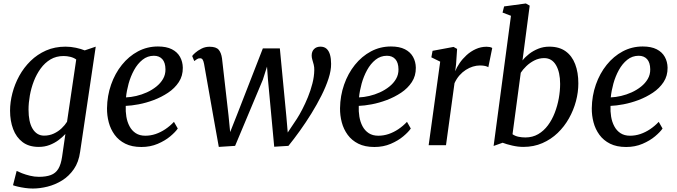

<svg xmlns="http://www.w3.org/2000/svg" viewBox="-20 -837 3904 1107"><path d="M442 38Q434 97.5 405.8 138.2Q377.5 179 337.8 203.5Q298 228 254 239Q210 250 169.5 250Q147.5 250 124.8 246.8Q102 243.5 83.5 239.2Q65 235 55 231L76 148.5Q86.5 154 107 162Q127.5 170 153 176.2Q178.5 182.5 204.5 182.5Q245.5 182.5 273 172.2Q300.5 162 316 136.8Q331.5 111.5 338 66.5L357 -64.5Q340 -46 317.2 -29Q294.5 -12 265.8 -1Q237 10 203.5 10Q146.5 10 110 -17.8Q73.5 -45.5 55.8 -92.8Q38 -140 38 -199Q38 -248 51.5 -300Q65 -352 91.2 -399.8Q117.5 -447.5 156.2 -485.5Q195 -523.5 245.5 -545.8Q296 -568 358 -568Q388 -568 418 -561.5Q448 -555 468.5 -546.5L532 -568ZM419.5 -494Q405 -504.5 385.8 -509.2Q366.5 -514 346.5 -514Q304 -514 271.2 -494.5Q238.5 -475 214.5 -442Q190.5 -409 175 -368.8Q159.5 -328.5 152 -286Q144.5 -243.5 144.5 -205Q144.5 -170 150.2 -142.2Q156 -114.5 167.8 -95Q179.5 -75.5 196.2 -65.2Q213 -55 234 -55Q264.5 -55 290 -66.8Q315.5 -78.5 335 -97Q354.5 -115.5 366.5 -135Z M1005 -96Q991.5 -76 961.8 -51Q932 -26 889.5 -7.8Q847 10.5 795 10.5Q740.5 10.5 702.5 -8.5Q664.5 -27.5 641 -59.8Q617.5 -92 607 -131.8Q596.5 -171.5 597 -213Q598 -285 620.5 -349.2Q643 -413.5 682.8 -463Q722.5 -512.5 775.5 -540.8Q828.5 -569 890.5 -569Q939.5 -569 971 -553Q1002.5 -537 1018 -509Q1033.5 -481 1034 -446.5Q1034.5 -399.5 1011 -363.8Q987.5 -328 949.2 -302.5Q911 -277 866.5 -260.2Q822 -243.5 779.2 -235.5Q736.5 -227.5 705 -226.5Q703.5 -195 708.5 -164.5Q713.5 -134 726.8 -109Q740 -84 762.5 -69.2Q785 -54.5 817.5 -54.5Q848 -54.5 877 -64.2Q906 -74 933 -92Q960 -110 983 -134.5ZM867.5 -515.5Q830.5 -515.5 801.8 -492.5Q773 -469.5 753 -433Q733 -396.5 721.5 -354.8Q710 -313 706.5 -275.5Q734.5 -276.5 765.8 -283.8Q797 -291 826.8 -304.5Q856.5 -318 881 -337.5Q905.5 -357 920 -382Q934.5 -407 934 -437.5Q933.5 -476.5 915.8 -496Q898 -515.5 867.5 -515.5Z M1241.5 10 1210.5 -163 1156.5 -469Q1153 -486.5 1148 -493.8Q1143 -501 1134 -501Q1123.5 -501.5 1115.8 -496Q1108 -490.5 1100 -485L1088 -514Q1091.5 -520 1105.5 -532.5Q1119.5 -545 1141 -556.2Q1162.5 -567.5 1188.5 -567.5Q1226 -567.5 1240.8 -550.2Q1255.5 -533 1260 -500.5L1297.5 -172L1307 -75.5L1347 -176.5L1495.5 -558H1593.5L1631 -166L1639 -73L1692 -152.5Q1706.5 -175 1723.2 -207.2Q1740 -239.5 1755.5 -277.5Q1771 -315.5 1781.2 -355.5Q1791.5 -395.5 1792 -433Q1792.5 -449.5 1788.8 -464.2Q1785 -479 1781 -492Q1777 -505 1777 -516.5Q1777 -540.5 1790.8 -554.2Q1804.5 -568 1827.5 -568Q1849.5 -568 1863 -555.8Q1876.5 -543.5 1882.8 -521.2Q1889 -499 1889 -469Q1889.5 -431 1874.2 -384Q1859 -337 1833.2 -285.8Q1807.5 -234.5 1775.5 -182.8Q1743.5 -131 1709.2 -83.2Q1675 -35.5 1643 4L1561 9L1525 -378L1519.5 -453L1495.5 -377.5L1335.5 4Z M2348.5 -96Q2335 -76 2305.2 -51Q2275.5 -26 2233 -7.8Q2190.5 10.5 2138.5 10.5Q2084 10.5 2046 -8.5Q2008 -27.5 1984.5 -59.8Q1961 -92 1950.5 -131.8Q1940 -171.5 1940.5 -213Q1941.5 -285 1964 -349.2Q1986.5 -413.5 2026.2 -463Q2066 -512.5 2119 -540.8Q2172 -569 2234 -569Q2283 -569 2314.5 -553Q2346 -537 2361.5 -509Q2377 -481 2377.5 -446.5Q2378 -399.5 2354.5 -363.8Q2331 -328 2292.8 -302.5Q2254.5 -277 2210 -260.2Q2165.5 -243.5 2122.8 -235.5Q2080 -227.5 2048.5 -226.5Q2047 -195 2052 -164.5Q2057 -134 2070.2 -109Q2083.5 -84 2106 -69.2Q2128.5 -54.5 2161 -54.5Q2191.5 -54.5 2220.5 -64.2Q2249.5 -74 2276.5 -92Q2303.5 -110 2326.5 -134.5ZM2211 -515.5Q2174 -515.5 2145.2 -492.5Q2116.5 -469.5 2096.5 -433Q2076.5 -396.5 2065 -354.8Q2053.5 -313 2050 -275.5Q2078 -276.5 2109.2 -283.8Q2140.5 -291 2170.2 -304.5Q2200 -318 2224.5 -337.5Q2249 -357 2263.5 -382Q2278 -407 2277.5 -437.5Q2277 -476.5 2259.2 -496Q2241.5 -515.5 2211 -515.5Z M2451.5 0 2518 -481.5 2467 -506.5 2474 -544 2595 -566.5 2615.5 -555 2609.5 -466 2604.5 -426Q2613 -448.5 2629.8 -473Q2646.5 -497.5 2670 -519Q2693.5 -540.5 2723 -554Q2752.5 -567.5 2785.5 -567.5Q2794.5 -567.5 2804 -565.8Q2813.5 -564 2818 -560L2795.5 -449.5Q2790 -453.5 2777.8 -456.5Q2765.5 -459.5 2747 -459.5Q2727 -459.5 2706.5 -453.2Q2686 -447 2666 -434.2Q2646 -421.5 2629.2 -402.5Q2612.5 -383.5 2600.5 -357.5L2551.5 0Z M2992.5 -488.5Q3008 -508.5 3031.2 -526.5Q3054.5 -544.5 3083.8 -556.2Q3113 -568 3147.5 -568Q3204 -568 3241 -541.5Q3278 -515 3296.2 -467.2Q3314.5 -419.5 3314.5 -356Q3314.5 -305.5 3300.8 -253.8Q3287 -202 3260.5 -154.8Q3234 -107.5 3195.5 -70.5Q3157 -33.5 3107.2 -11.8Q3057.5 10 2997.5 10Q2966.5 10 2933 2.2Q2899.5 -5.5 2878 -14L2826 4.5L2926 -746L2877.5 -764.5L2886.5 -800L3012 -817L3034 -804.5ZM2935 -63Q2950 -52.5 2969.5 -48.5Q2989 -44.5 3009 -44.5Q3050.5 -44.5 3083 -63.5Q3115.5 -82.5 3139.2 -114.5Q3163 -146.5 3178.5 -186.8Q3194 -227 3201.8 -270Q3209.5 -313 3209.5 -353Q3209.5 -420.5 3185.8 -461.2Q3162 -502 3117.5 -502Q3087.5 -502 3061 -488.5Q3034.5 -475 3014.2 -455.2Q2994 -435.5 2982.5 -417.5Z M3800 -96Q3786.5 -76 3756.8 -51Q3727 -26 3684.5 -7.8Q3642 10.5 3590 10.5Q3535.5 10.5 3497.5 -8.5Q3459.5 -27.5 3436 -59.8Q3412.5 -92 3402 -131.8Q3391.5 -171.5 3392 -213Q3393 -285 3415.5 -349.2Q3438 -413.5 3477.8 -463Q3517.5 -512.5 3570.5 -540.8Q3623.5 -569 3685.5 -569Q3734.5 -569 3766 -553Q3797.5 -537 3813 -509Q3828.5 -481 3829 -446.5Q3829.5 -399.5 3806 -363.8Q3782.5 -328 3744.2 -302.5Q3706 -277 3661.5 -260.2Q3617 -243.5 3574.2 -235.5Q3531.5 -227.5 3500 -226.5Q3498.5 -195 3503.5 -164.5Q3508.5 -134 3521.8 -109Q3535 -84 3557.5 -69.2Q3580 -54.5 3612.5 -54.5Q3643 -54.5 3672 -64.2Q3701 -74 3728 -92Q3755 -110 3778 -134.5ZM3662.5 -515.5Q3625.5 -515.5 3596.8 -492.5Q3568 -469.5 3548 -433Q3528 -396.5 3516.5 -354.8Q3505 -313 3501.5 -275.5Q3529.5 -276.5 3560.8 -283.8Q3592 -291 3621.8 -304.5Q3651.5 -318 3676 -337.5Q3700.5 -357 3715 -382Q3729.5 -407 3729 -437.5Q3728.5 -476.5 3710.8 -496Q3693 -515.5 3662.5 -515.5Z"/></svg>

Font: Merriweather Light 18pt
Style: Italic
Weight: 400
Italic angle: -7.8°
Version: Version 2.101